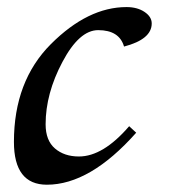

<svg xmlns="http://www.w3.org/2000/svg" viewBox="-20 -502 470 532"><path d="M109.9 9.8Q18.6 9.8 18.6 -108.9Q18.6 -277.3 121.1 -379.9Q223.6 -482.4 330.6 -482.4Q360.4 -482.4 380.4 -469Q400.4 -455.6 400.4 -437Q400.4 -393.1 323.7 -373Q310.5 -418.5 252 -418.5Q199.7 -418.5 153.1 -330.6Q106.4 -242.7 106.4 -157.7Q106.4 -112.8 132.3 -90.6Q158.2 -68.4 198.7 -68.4Q265.6 -68.4 337.9 -152.3L357.4 -134.3Q229.5 9.8 109.9 9.8Z"/></svg>

Font: Kelvinch
Style: Italic
Weight: 400
Italic angle: -10°
Designer: Paul James Miller
Foundry: High-Logic / Made with FontCreator
Version: Version 3.40;July 22, 2017;FontCreator 11.0.0.2388 64-bit